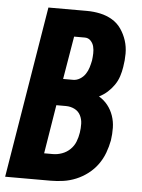

<svg xmlns="http://www.w3.org/2000/svg" viewBox="-53 -777 605 819"><g transform="rotate(5 250.0 -367.5)"><path d="M0 0 121 -735H286Q315 -735 343 -729Q371 -723 394.5 -709Q418 -695 433.5 -672.5Q449 -650 457.5 -623.5Q466 -597 466 -568Q466 -539 461 -510Q458 -490 451.5 -470Q445 -450 433 -432.5Q421 -415 405 -400.5Q389 -386 369 -376Q391 -363 406.5 -343.5Q422 -324 430.5 -299.5Q439 -275 439.5 -248Q440 -221 436 -194Q431 -167 421 -140Q411 -113 394 -89.5Q377 -66 353.5 -48Q330 -30 303.5 -19Q277 -8 249.5 -4Q222 0 195 0ZM210 -437H253Q268 -437 282 -445.5Q296 -454 305 -467.5Q314 -481 318.5 -496Q323 -511 326 -526Q328 -541 328.5 -556.5Q329 -572 325.5 -586Q322 -600 312 -610.5Q302 -621 287 -621H241ZM157 -114H195Q214 -114 233.5 -121Q253 -128 268 -142.5Q283 -157 290.5 -176Q298 -195 301 -215Q304 -234 303.5 -253.5Q303 -273 294.5 -289.5Q286 -306 269 -314.5Q252 -323 232 -323H191Z"/></g></svg>

Font: Iosevka SS18 Heavy
Style: Italic
Weight: 900
Italic angle: -9°
Monospace: yes
Designer: Belleve Invis
Foundry: Belleve Invis
Version: Version 25.1.1; ttfautohint (v1.8.4)